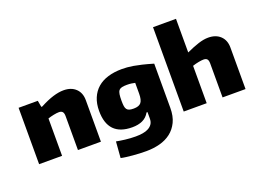

<svg xmlns="http://www.w3.org/2000/svg" viewBox="-139 -1158 2356 1728"><g transform="rotate(-20 1039.5 -294.0)"><path d="M53 -540H237L248 -478H257Q329 -516 384.5 -533Q440 -550 486 -550Q559 -550 602 -509Q645 -468 645 -398V0H425V-325Q425 -354 414 -366.5Q403 -379 380 -379Q359 -379 329.5 -373Q300 -367 273 -358V0H53Z M1001 220Q970 220 936.5 218.5Q903 217 871 214Q839 211 810.5 207.5Q782 204 761 199L773 44Q808 51 857 57Q906 63 956 63Q992 63 1023.5 58Q1055 53 1079 40Q1103 27 1116.5 6.5Q1130 -14 1130 -46V-107H1121Q1096 -63 1054.5 -44Q1013 -25 956 -25Q724 -25 724 -265Q724 -335 746.5 -388.5Q769 -442 810.5 -478Q852 -514 911.5 -532Q971 -550 1045 -550Q1070 -550 1095.5 -548Q1121 -546 1154 -540.5Q1187 -535 1231 -524.5Q1275 -514 1336 -496V-73Q1336 7 1309 62.5Q1282 118 1236.5 153Q1191 188 1130 204Q1069 220 1001 220ZM1025 -179Q1076 -179 1096 -204Q1116 -229 1116 -289V-392Q1100 -396 1081 -398.5Q1062 -401 1039 -401Q1009 -401 990.5 -396.5Q972 -392 962 -379.5Q952 -367 948.5 -343.5Q945 -320 945 -282Q945 -251 948 -231Q951 -211 960 -199.5Q969 -188 984.5 -183.5Q1000 -179 1025 -179Z M1438 -808H1658V-486Q1723 -516 1775.5 -533Q1828 -550 1871 -550Q1944 -550 1987 -509Q2030 -468 2030 -398V0H1810V-325Q1810 -354 1799.5 -366.5Q1789 -379 1765 -379Q1747 -379 1717.5 -373.5Q1688 -368 1658 -358V0H1438Z"/></g></svg>

Font: Plata Sans Black
Style: Regular
Weight: 900
Designer: Pablo Impallari, Andres Torresi, & Cristiano Sobral
Foundry: Pablo Impallari, Andres Torresi, & Cristiano Sobral
Version: Version 1.00;December 28, 2019;FontCreator 12.0.0.2547 64-bi